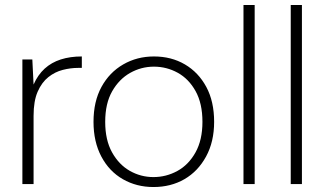

<svg xmlns="http://www.w3.org/2000/svg" viewBox="-20 -740 1305 772"><path d="M70 0V-501H110L115 -400Q132 -439 159.5 -464Q187 -489 224.5 -501Q262 -513 309 -513V-467H294Q264 -467 232.5 -459Q201 -451 174.5 -430Q148 -409 131.5 -371.5Q115 -334 115 -274V0Z M597 12Q529 12 474 -19.5Q419 -51 387.5 -110.5Q356 -170 356 -250Q356 -332 388 -390.5Q420 -449 475.5 -481Q531 -513 599 -513Q669 -513 723.5 -481Q778 -449 809.5 -390.5Q841 -332 841 -250Q841 -170 808.5 -110.5Q776 -51 721.5 -19.5Q667 12 597 12ZM597 -28Q648 -28 693 -52.5Q738 -77 766 -127Q794 -177 794 -250Q794 -324 766.5 -373.5Q739 -423 694.5 -447.5Q650 -472 599 -472Q548 -472 503.5 -447Q459 -422 431 -373Q403 -324 403 -250Q403 -177 430.5 -127.5Q458 -78 502 -53Q546 -28 597 -28Z M959 0V-720H1004V0Z M1149 0V-720H1194V0Z"/></svg>

Font: DM Sans 18pt ExtraLight
Style: Regular
Weight: 250
Designer: Colophon Foundry, Jonny Pinhorn
Foundry: Colophon Foundry
Version: Version 4.004;gftools[0.9.30]